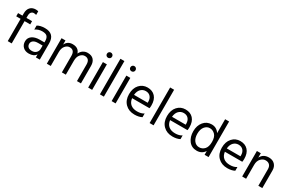

<svg xmlns="http://www.w3.org/2000/svg" viewBox="142 -2008 4959 3305"><g transform="rotate(30 2622.0 -355.0)"><path d="M308 -443H196V0H117V-443H30V-507H117V-554Q117 -628 156.5 -671Q196 -714 266 -714Q290 -714 315 -707V-635Q291 -643 264 -643Q237 -643 216.5 -621Q196 -599 196 -553V-507H308Z M534 5Q463 5 419.5 -37Q376 -79 376 -147.5Q376 -216 431.5 -256.5Q487 -297 583 -297H675V-323Q675 -383 648 -413.5Q621 -444 548.5 -444Q476 -444 413 -401V-480Q470 -515 563 -515Q754 -515 754 -321V0H676V-60Q637 5 534 5ZM675 -169V-234H587Q523 -234 491 -209Q459 -184 459 -146Q459 -108 484 -84.5Q509 -61 560 -61Q611 -61 643 -91.5Q675 -122 675 -169Z M1572 0H1493V-328Q1493 -443 1396 -443Q1348 -443 1310 -399.5Q1272 -356 1272 -277V0H1193V-328Q1193 -443 1096 -443Q1048 -443 1010 -399.5Q972 -356 972 -277V0H894V-507H972V-425Q1014 -514 1115 -514Q1232 -514 1263 -415Q1285 -463 1324.5 -488.5Q1364 -514 1413 -514Q1492 -514 1532 -469Q1572 -424 1572 -348Z M1792 -703Q1807 -688 1807 -666Q1807 -644 1792 -629.5Q1777 -615 1755 -615Q1733 -615 1718.5 -629.5Q1704 -644 1704 -666Q1704 -688 1718.5 -703Q1733 -718 1755 -718Q1777 -718 1792 -703ZM1795 0H1716V-507H1795Z M2028 0H1949V-707H2028Z M2258 -703Q2273 -688 2273 -666Q2273 -644 2258 -629.5Q2243 -615 2221 -615Q2199 -615 2184.5 -629.5Q2170 -644 2170 -666Q2170 -688 2184.5 -703Q2199 -718 2221 -718Q2243 -718 2258 -703ZM2261 0H2182V-507H2261Z M2462 -286H2734V-306Q2734 -369 2700 -406.5Q2666 -444 2607.5 -444Q2549 -444 2509 -403Q2469 -362 2462 -286ZM2637 5Q2522 5 2451.5 -65.5Q2381 -136 2381 -254.5Q2381 -373 2444 -443Q2507 -513 2604 -513Q2701 -513 2757 -452Q2813 -391 2813 -279Q2813 -247 2808 -220H2462Q2471 -145 2519 -105Q2567 -65 2648.5 -65Q2730 -65 2781 -100V-26Q2722 5 2637 5Z M3016 0H2937V-707H3016Z M3217 -286H3489V-306Q3489 -369 3455 -406.5Q3421 -444 3362.5 -444Q3304 -444 3264 -403Q3224 -362 3217 -286ZM3392 5Q3277 5 3206.5 -65.5Q3136 -136 3136 -254.5Q3136 -373 3199 -443Q3262 -513 3359 -513Q3456 -513 3512 -452Q3568 -391 3568 -279Q3568 -247 3563 -220H3217Q3226 -145 3274 -105Q3322 -65 3403.5 -65Q3485 -65 3536 -100V-26Q3477 5 3392 5Z M4109 0H4030V-75Q3976 8 3874.5 8Q3773 8 3715.5 -67Q3658 -142 3658 -255Q3658 -368 3719 -441.5Q3780 -515 3877.5 -515Q3975 -515 4030 -430V-707H4109ZM3881.5 -443Q3823 -443 3781.5 -392.5Q3740 -342 3740 -254Q3740 -166 3780 -115Q3820 -64 3881.5 -64Q3943 -64 3986.5 -110Q4030 -156 4030 -254.5Q4030 -353 3985 -398Q3940 -443 3881.5 -443Z M4306 -286H4578V-306Q4578 -369 4544 -406.5Q4510 -444 4451.5 -444Q4393 -444 4353 -403Q4313 -362 4306 -286ZM4481 5Q4366 5 4295.5 -65.5Q4225 -136 4225 -254.5Q4225 -373 4288 -443Q4351 -513 4448 -513Q4545 -513 4601 -452Q4657 -391 4657 -279Q4657 -247 4652 -220H4306Q4315 -145 4363 -105Q4411 -65 4492.5 -65Q4574 -65 4625 -100V-26Q4566 5 4481 5Z M5177 0H5098V-328Q5098 -384 5069.5 -413.5Q5041 -443 4989.5 -443Q4938 -443 4896.5 -399Q4855 -355 4855 -277V0H4777V-507H4855V-419Q4900 -514 5015 -514Q5089 -514 5133 -469Q5177 -424 5177 -349Z"/></g></svg>

Font: Hind Madurai
Style: Regular
Weight: 400
Designer: Jyotish Sonowal
Foundry: Indian Type Foundry
Version: Version 0.702;PS 1.0;hotconv 1.0.81;makeotf.lib2.5.63406